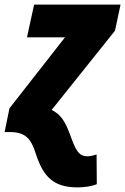

<svg xmlns="http://www.w3.org/2000/svg" viewBox="-48 -573 543 833"><path d="M289 240C318 240 351 235 372 226L371 97C359 101 346 105 331 105C291 105 279 74 255 9C234 -48 214 -78 176 -96L451 -440L475 -553H100L69 -411H234L-7 -103L-28 0H-5C62 0 87 28 108 96C140 193 183 240 289 240Z"/></svg>

Font: Noto Sans SemiCondensed Black
Style: Italic
Weight: 900
Width: 4
Italic angle: -12°
Designer: Monotype Design Team
Foundry: Monotype Imaging Inc.
Version: Version 2.013